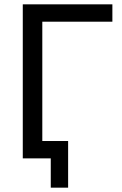

<svg xmlns="http://www.w3.org/2000/svg" viewBox="-20 -730 563 885"><path d="M85 -710H498V-630H175V-80H294V135H214V0H85Z"/></svg>

Font: YasnoRaleway Medium
Style: Regular
Weight: 500
Designer: Matt McInerney, Pablo Impallari, Rodrigo Fuenzalida
Foundry: Matt McInerney, Pablo Impallari, Rodrigo Fuenzalida
Version: Version 4.026